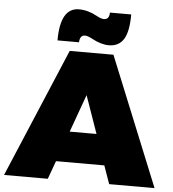

<svg xmlns="http://www.w3.org/2000/svg" viewBox="-71 -986 940 1041"><g transform="rotate(5 399.5 -465.0)"><path d="M809 0H562L527 -99H264L228 0H-10L286 -701H524ZM494 -750Q452 -750 402 -777Q377 -791 361 -791Q334 -791 332 -752H215Q215 -930 317 -930Q366 -930 415 -903Q440 -889 455 -889Q485 -889 485 -927H601Q601 -834 574.8 -792Q548.5 -750 494 -750ZM470 -265 398 -470 324 -265Z"/></g></svg>

Font: Argentum Novus Black
Style: Regular
Weight: 900
Designer: Julieta Ulanovsky (font) & Cristiano Sobral (main changes)
Foundry: Julieta Ulanovsky (font) & Cristiano Sobral (main changes)
Version: Version 3.00;November 27, 2020;FontCreator 13.0.0.2655 64-bi